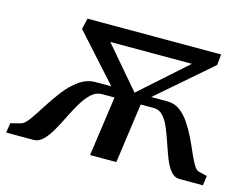

<svg xmlns="http://www.w3.org/2000/svg" viewBox="-141 -656 997 780"><g transform="rotate(15 357.5 -266.0)"><path d="M-61.5 0 -55 -41 -12 -52Q3 -56.5 21.2 -82.2Q39.5 -108 61.5 -143Q83.5 -178 109.8 -212.2Q136 -246.5 167.8 -269.2Q199.5 -292 237 -292H302.5L127.5 -486.5L138 -532.5H700L695.5 -487L470.5 -292H539Q568 -292 590.8 -275.5Q613.5 -259 631.2 -232.8Q649 -206.5 663.5 -176.8Q678 -147 689.8 -119.5Q701.5 -92 712.5 -72.8Q723.5 -53.5 734.5 -49.5L771.5 -40.5L766 0H667.5Q646 0 630.8 -18.2Q615.5 -36.5 604.2 -65Q593 -93.5 582.2 -125.8Q571.5 -158 559.8 -186.5Q548 -215 532 -233.2Q516 -251.5 493.5 -251.5H437L402 0H291.5L327 -251.5H273.5Q249.5 -251.5 229.8 -233.2Q210 -215 193 -186.5Q176 -158 160.2 -125.8Q144.5 -93.5 128.2 -65Q112 -36.5 93.8 -18.2Q75.5 0 53.5 0ZM400.5 -291.5 595 -465H252Z"/></g></svg>

Font: Merriweather 72pt Medium
Style: Italic
Weight: 500
Italic angle: -7.8°
Version: Version 2.101